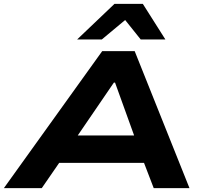

<svg xmlns="http://www.w3.org/2000/svg" viewBox="-48 -968 1047 988"><path d="M-28 0 478 -705H645L927 0H743L665 -203L741 -130H206L309 -206L167 0ZM538 -543 320 -224 287 -271H705L658 -227L544 -543ZM349 -765 541 -948H687L803 -765H676L596 -865L476 -765Z"/></svg>

Font: Nunito Sans 7pt Expanded ExtraBold
Style: Italic
Weight: 800
Width: 7
Italic angle: -9°
Designer: Vernon Adams
Foundry: Vernon Adams
Version: Version 3.101;gftools[0.9.27]